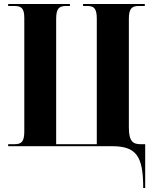

<svg xmlns="http://www.w3.org/2000/svg" viewBox="-20 -734 775 964"><path d="M699 210H709V-10H686C648 -10 627 -24 627 -94V-639C627 -692 642 -704 678 -704H707V-714H397V-704H418C452 -704 466 -692 466 -639V-10H262V-639C262 -692 277 -704 313 -704H331V-714H21V-704H51C87 -704 102 -693 102 -644V-75C102 -22 88 -10 52 -10H21V0H541C663 0 699 47 699 210Z"/></svg>

Font: Noto Serif Display Condensed ExtraBold
Style: Regular
Weight: 800
Width: 3
Designer: Monotype Design Team
Foundry: Monotype Imaging Inc.
Version: Version 2.009